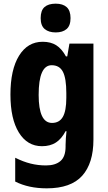

<svg xmlns="http://www.w3.org/2000/svg" viewBox="-20 -788 589 1048"><path d="M213 -560Q257 -560 287 -541Q317 -522 340 -480H347L359 -550H490V-26Q490 103 428.5 171.5Q367 240 235 240Q136 240 63 203V73Q107 95 147.5 105Q188 115 231 115Q282 115 310 91Q338 67 338 12V3Q338 -13 339.5 -34Q341 -55 343 -72H338Q316 -30 285 -10Q254 10 209 10Q129 10 83 -64.5Q37 -139 37 -272Q37 -408 84 -484Q131 -560 213 -560ZM262 -432Q191 -432 191 -270Q191 -117 264 -117Q304 -117 323 -150Q342 -183 342 -254V-280Q342 -360 323.5 -396Q305 -432 262 -432ZM284 -768Q323 -768 344 -749Q365 -730 365 -689Q365 -648 343.5 -629.5Q322 -611 284 -611Q246 -611 224 -629.5Q202 -648 202 -689Q202 -731 223 -749.5Q244 -768 284 -768Z"/></svg>

Font: Noto Sans Thai Cond ExtBd
Style: Regular
Weight: 800
Width: 3
Designer: Monotype Design Team
Foundry: Monotype Imaging Inc.
Version: Version 2.002; ttfautohint (v1.8.4.7-5d5b)